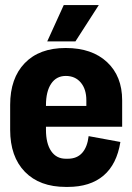

<svg xmlns="http://www.w3.org/2000/svg" viewBox="-20 -720 521 756"><path d="M461 -325V-221H161V-209Q161 -155 181.5 -125Q202 -95 239 -95H247Q283 -95 303.5 -118Q324 -141 329 -184L454 -161Q440 -73 387.5 -28.5Q335 16 247 16H239Q136 16 78 -43.5Q20 -103 20 -209V-307Q20 -412 77.5 -471.5Q135 -531 238 -531H239Q342 -531 401.5 -475.5Q461 -420 461 -325ZM161 -303H320V-325Q320 -369 298 -395Q276 -421 239 -421Q202 -421 181.5 -390.5Q161 -360 161 -306ZM369 -700 277 -557H166L231 -700Z"/></svg>

Font: Akshar SemiBold
Style: Regular
Weight: 600
Designer: Tall Chai
Foundry: Tall Chai
Version: Version 1.000